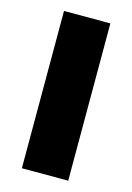

<svg xmlns="http://www.w3.org/2000/svg" viewBox="-92 -602 449 652"><g transform="rotate(15 133.0 -276.5)"><path d="M51 0V-553H214V0Z"/></g></svg>

Font: Noto Sans UI CondBlack
Style: Regular
Weight: 900
Width: 3
Designer: Monotype Design Team
Foundry: Monotype Imaging Inc.
Version: Version 1.001